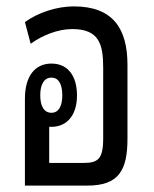

<svg xmlns="http://www.w3.org/2000/svg" viewBox="-20 -581 481 601"><path d="M379 -378C379 -491 334 -561 211 -561C158 -561 100 -542 58 -512L76 -444C112 -470 160 -490 206 -490C290 -490 303 -443 303 -369V-148C303 -82 286 -71 241 -71H134V-184C136 -184 139 -184 141 -184C190 -184 221 -221 221 -282C221 -344 192 -382 141 -382C89 -382 58 -342 58 -272V0H253C352 0 379 -48 379 -147ZM141 -228C117 -228 106 -250 106 -283C106 -315 117 -338 141 -338C165 -338 175 -315 175 -283C175 -251 165 -228 141 -228Z"/></svg>

Font: Noto Sans Thai Looped ExtraCondensed
Style: Regular
Weight: 400
Width: 2
Designer: Sasikarn Vongin, Ben Mitchell
Foundry: The Fontpad Ltd
Version: Version 1.001